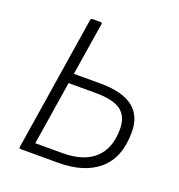

<svg xmlns="http://www.w3.org/2000/svg" viewBox="-121 -756 797 857"><g transform="rotate(20 277.5 -327.5)"><path d="M70 0Q62 0 64 -8L165 -648Q167 -655 174 -655H212Q220 -655 219 -648L179 -397H303Q410 -397 461 -357Q512 -317 511 -239Q511 -120 442 -60Q373 0 249 0ZM123 -47H252Q352 -47 404.5 -95Q457 -143 457 -235Q457 -295 420 -322.5Q383 -350 300 -350H171Z"/></g></svg>

Font: Sofia Sans Light
Style: Italic
Weight: 300
Italic angle: -9°
Version: Version 4.100-B